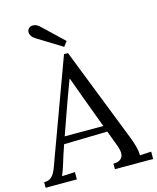

<svg xmlns="http://www.w3.org/2000/svg" viewBox="-139 -1019 911 1111"><g transform="rotate(-15 316.0 -463.5)"><path d="M127.9 -108.9Q124 -97.2 121.1 -87.9Q118.2 -78.6 115.2 -70.8Q112.3 -63 109.4 -55.7Q106.4 -48.3 103 -40L181.2 -43.9V0H-5.9V-33.2Q16.6 -33.2 30.8 -42.2Q44.9 -51.3 54.7 -67.9Q64.5 -84.5 72.5 -107.4Q80.6 -130.4 90.8 -158.2L296.9 -719.2H320.8L543.9 -149.9Q548.3 -139.6 553 -125.2Q557.6 -110.8 561.8 -95.7Q565.9 -80.6 568.1 -65.9Q570.3 -51.3 569.8 -40L638.2 -43.9V0H409.2V-33.2Q437 -33.7 450.2 -43.5Q463.4 -53.2 466.8 -67.4Q470.2 -81.5 466.8 -97.7Q463.4 -113.8 458 -127.9L422.9 -221.7L162.6 -215.8Q151.9 -185.1 143.6 -159.4Q135.3 -133.8 127.9 -108.9ZM249 -460Q226.1 -395.5 208.7 -346.4Q191.4 -297.4 177.7 -258.8H409.2L337.9 -450.2L293 -573.2H291ZM164.1 -849.1Q147 -859.4 140.1 -869.6Q133.3 -879.9 131.8 -888.7Q130.4 -897.5 132.8 -904.1Q135.3 -910.6 137.7 -914.1Q139.2 -916 144.3 -920.2Q149.4 -924.3 158 -926Q166.5 -927.7 178.5 -924.8Q190.4 -921.9 205.1 -909.2L331.1 -789.1L309.1 -759.8Z"/></g></svg>

Font: Lora
Style: Regular
Weight: 400
Designer: Olga Karpushina, Alexei Vanyashin
Foundry: Cyreal (www.cyreal.org, a@cyreal.org)
Version: Version 1.014